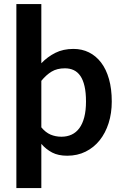

<svg xmlns="http://www.w3.org/2000/svg" viewBox="-20 -763 608 950"><path d="M184.5 -133Q205.5 -107.5 230.2 -97Q255 -86.5 284 -86.5Q312 -86.5 334.5 -97Q357 -107.5 372.8 -129Q388.5 -150.5 397 -183.2Q405.5 -216 405.5 -260.5Q405.5 -305.5 398.2 -336.8Q391 -368 377.5 -387.5Q364 -407 344.8 -416Q325.5 -425 301 -425Q262.5 -425 235.5 -408.8Q208.5 -392.5 184.5 -363ZM184.5 -450Q215 -482 253.8 -501.5Q292.5 -521 343.5 -521Q385.5 -521 420.2 -503.8Q455 -486.5 480.2 -453.5Q505.5 -420.5 519.2 -372Q533 -323.5 533 -260.5Q533 -203 517.5 -154Q502 -105 473.2 -69Q444.5 -33 403.8 -12.8Q363 7.5 312.5 7.5Q268.5 7.5 238.2 -8.2Q208 -24 184.5 -51V167.5H61V-743H184.5Z"/></svg>

Font: Lato 2
Style: Bold
Weight: 700
Designer: Lukasz Dziedzic with Adam Twardoch and Botio Nikoltchev
Foundry: tyPoland Lukasz Dziedzic
Version: Version 2.015; 2015-08-06; http://www.latofonts.com/